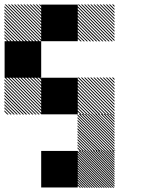

<svg xmlns="http://www.w3.org/2000/svg" viewBox="-21 -521 708 875"><path d="M500.8 167.5 499.2 165.8H500.8ZM500.8 178.3 488.3 165.8H494.2L500.8 172.5ZM500.8 189.2 477.5 165.8H483.3L500.8 183.3ZM500.8 200 466.7 165.8H472.5L500.8 194.2ZM500.8 210.8 455.8 165.8H461.7L500.8 205ZM500.8 221.7 445 165.8H450.8L500.8 215.8ZM500.8 232.5 434.2 165.8H440L500.8 226.7ZM500.8 243.3 423.3 165.8H429.2L500.8 237.5ZM500.8 254.2 412.5 165.8H418.3L500.8 248.3ZM500.8 265 401.7 165.8H407.5L500.8 259.2ZM500.8 275.8 390.8 165.8H396.7L500.8 270ZM500.8 286.7 380 165.8H385.8L500.8 280.8ZM500.8 297.5 369.2 165.8H375L500.8 291.7ZM500.8 308.3 358.3 165.8H364.2L500.8 302.5ZM500.8 319.2 347.5 165.8H353.3L500.8 313.3ZM500.8 330 336.7 165.8H342.5L500.8 324.2ZM494.2 334.2 332.5 172.5V166.7L500 334.2ZM483.3 334.2 332.5 183.3V177.5L489.2 334.2ZM472.5 334.2 332.5 194.2V188.3L478.3 334.2ZM461.7 334.2 332.5 205V199.2L467.5 334.2ZM450.8 334.2 332.5 215.8V210L456.7 334.2ZM440 334.2 332.5 226.7V220.8L445.8 334.2ZM429.2 334.2 332.5 237.5V231.7L435 334.2ZM418.3 334.2 332.5 248.3V242.5L424.2 334.2ZM407.5 334.2 332.5 259.2V253.3L413.3 334.2ZM396.7 334.2 332.5 270V264.2L402.5 334.2ZM385.8 334.2 332.5 280.8V275L391.7 334.2ZM375 334.2 332.5 291.7V285.8L380.8 334.2ZM364.2 334.2 332.5 302.5V296.7L370 334.2ZM353.3 334.2 332.5 313.3V307.5L359.2 334.2ZM342.5 334.2 332.5 324.2V318.3L348.3 334.2ZM500.8 165.8H505L500.8 161.7ZM500.8 11.7 488.3 -0.8H494.2L500.8 5.8ZM500.8 24.2 475.8 -0.8H481.7L500.8 18.3ZM500.8 36.7 463.3 -0.8H469.2L500.8 30.8ZM500.8 49.2 450.8 -0.8H456.7L500.8 43.3ZM500.8 61.7 438.3 -0.8H444.2L500.8 55.8ZM500.8 74.2 425.8 -0.8H430.8L500.8 69.2ZM500.8 86.7 413.3 -0.8H419.2L500.8 80.8ZM500.8 99.2 400.8 -0.8H406.7L500.8 93.3ZM500.8 111.7 388.3 -0.8H394.2L500.8 105.8ZM500.8 124.2 375.8 -0.8H381.7L500.8 118.3ZM500.8 136.7 363.3 -0.8H369.2L500.8 130.8ZM500.8 149.2 350.8 -0.8H356.7L500.8 143.3ZM500.8 161.7 338.3 -0.8H344.2L500.8 155.8ZM494.2 167.5 332.5 5.8V0L500 167.5ZM481.7 167.5 332.5 18.3V12.5L487.5 167.5ZM469.2 167.5 332.5 30.8V25L475 167.5ZM456.7 167.5 332.5 43.3V37.5L462.5 167.5ZM444.2 167.5 332.5 55.8V50L450 167.5ZM430.8 167.5 332.5 69.2V62.5L437.5 167.5ZM419.2 167.5 332.5 80.8V75L425 167.5ZM406.7 167.5 332.5 93.3V87.5L412.5 167.5ZM394.2 167.5 332.5 105.8V100L400 167.5ZM381.7 167.5 332.5 118.3V112.5L387.5 167.5ZM369.2 167.5 332.5 130.8V125L375 167.5ZM356.7 167.5 332.5 143.3V137.5L362.5 167.5ZM344.2 167.5 332.5 155.8V150L350 167.5ZM500.8 -155.8 489.2 -167.5H495L500.8 -161.7ZM500.8 -141.7 475 -167.5H480.8L500.8 -147.5ZM500.8 -127.5 460.8 -167.5H466.7L500.8 -133.3ZM500.8 -113.3 446.7 -167.5H452.5L500.8 -119.2ZM500.8 -99.2 432.5 -167.5H438.3L500.8 -105ZM500.8 -85 418.3 -167.5H424.2L500.8 -90.8ZM500.8 -70.8 404.2 -167.5H410L500.8 -76.7ZM500.8 -56.7 390 -167.5H395.8L500.8 -62.5ZM500.8 -42.5 375.8 -167.5H381.7L500.8 -48.3ZM500.8 -28.3 361.7 -167.5H367.5L500.8 -34.2ZM500.8 -14.2 347.5 -167.5H353.3L500.8 -20ZM500.8 0 333.3 -167.5H339.2L500.8 -5.8ZM487.5 0.8 332.5 -154.2V-160L493.3 0.8ZM473.3 0.8 332.5 -140V-145.8L479.2 0.8ZM459.2 0.8 332.5 -125.8V-131.7L465 0.8ZM445 0.8 332.5 -111.7V-117.5L450.8 0.8ZM430 0.8 332.5 -96.7V-103.3L436.7 0.8ZM416.7 0.8 332.5 -83.3V-89.2L422.5 0.8ZM402.5 0.8 332.5 -69.2V-75L408.3 0.8ZM388.3 0.8 332.5 -55V-60.8L394.2 0.8ZM374.2 0.8 332.5 -40.8V-46.7L380 0.8ZM360 0.8 332.5 -26.7V-32.5L365.8 0.8ZM345.8 0.8 332.5 -12.5V-18.3L351.7 0.8ZM167.5 -155.8 155.8 -167.5H161.7L167.5 -161.7ZM167.5 -141.7 141.7 -167.5H147.5L167.5 -147.5ZM167.5 -127.5 127.5 -167.5H133.3L167.5 -133.3ZM167.5 -113.3 113.3 -167.5H119.2L167.5 -119.2ZM167.5 -99.2 99.2 -167.5H105L167.5 -105ZM167.5 -85 85 -167.5H90.8L167.5 -90.8ZM167.5 -70.8 70.8 -167.5H76.7L167.5 -76.7ZM167.5 -56.7 56.7 -167.5H62.5L167.5 -62.5ZM167.5 -42.5 42.5 -167.5H48.3L167.5 -48.3ZM167.5 -28.3 28.3 -167.5H34.2L167.5 -34.2ZM167.5 -14.2 14.2 -167.5H20L167.5 -20ZM167.5 0 0 -167.5H5.8L167.5 -5.8ZM154.2 0.8 -0.8 -154.2V-160L160 0.8ZM140 0.8 -0.8 -140V-145.8L145.8 0.8ZM125.8 0.8 -0.8 -125.8V-131.7L131.7 0.8ZM111.7 0.8 -0.8 -111.7V-117.5L117.5 0.8ZM96.7 0.8 -0.8 -96.7V-103.3L103.3 0.8ZM83.3 0.8 -0.8 -83.3V-89.2L89.2 0.8ZM69.2 0.8 -0.8 -69.2V-75L75 0.8ZM55 0.8 -0.8 -55V-60.8L60.8 0.8ZM40.8 0.8 -0.8 -40.8V-46.7L46.7 0.8ZM26.7 0.8 -0.8 -26.7V-32.5L32.5 0.8ZM12.5 0.8 -0.8 -12.5V-18.3L18.3 0.8ZM500.8 -489.2 489.2 -500.8H495L500.8 -495ZM500.8 -475 475 -500.8H480.8L500.8 -480.8ZM500.8 -460.8 460.8 -500.8H466.7L500.8 -466.7ZM500.8 -446.7 446.7 -500.8H452.5L500.8 -452.5ZM500.8 -432.5 432.5 -500.8H438.3L500.8 -438.3ZM500.8 -418.3 418.3 -500.8H424.2L500.8 -424.2ZM500.8 -404.2 404.2 -500.8H410L500.8 -410ZM500.8 -390 390 -500.8H395.8L500.8 -395.8ZM500.8 -375.8 375.8 -500.8H381.7L500.8 -381.7ZM500.8 -361.7 361.7 -500.8H367.5L500.8 -367.5ZM500.8 -347.5 347.5 -500.8H353.3L500.8 -353.3ZM500.8 -333.3 333.3 -500.8H339.2L500.8 -339.2ZM487.5 -332.5 332.5 -487.5V-493.3L493.3 -332.5ZM473.3 -332.5 332.5 -473.3V-479.2L479.2 -332.5ZM459.2 -332.5 332.5 -459.2V-465L465 -332.5ZM445 -332.5 332.5 -445V-450.8L450.8 -332.5ZM430 -332.5 332.5 -430V-436.7L436.7 -332.5ZM416.7 -332.5 332.5 -416.7V-422.5L422.5 -332.5ZM402.5 -332.5 332.5 -402.5V-408.3L408.3 -332.5ZM388.3 -332.5 332.5 -388.3V-394.2L394.2 -332.5ZM374.2 -332.5 332.5 -374.2V-380L380 -332.5ZM360 -332.5 332.5 -360V-365.8L365.8 -332.5ZM345.8 -332.5 332.5 -345.8V-351.7L351.7 -332.5ZM167.5 -489.2 155.8 -500.8H161.7L167.5 -495ZM167.5 -475 141.7 -500.8H147.5L167.5 -480.8ZM167.5 -460.8 127.5 -500.8H133.3L167.5 -466.7ZM167.5 -446.7 113.3 -500.8H119.2L167.5 -452.5ZM167.5 -432.5 99.2 -500.8H105L167.5 -438.3ZM167.5 -418.3 85 -500.8H90.8L167.5 -424.2ZM167.5 -404.2 70.8 -500.8H76.7L167.5 -410ZM167.5 -390 56.7 -500.8H62.5L167.5 -395.8ZM167.5 -375.8 42.5 -500.8H48.3L167.5 -381.7ZM167.5 -361.7 28.3 -500.8H34.2L167.5 -367.5ZM167.5 -347.5 14.2 -500.8H20L167.5 -353.3ZM167.5 -333.3 0 -500.8H5.8L167.5 -339.2ZM154.2 -332.5 -0.8 -487.5V-493.3L160 -332.5ZM140 -332.5 -0.8 -473.3V-479.2L145.8 -332.5ZM125.8 -332.5 -0.8 -459.2V-465L131.7 -332.5ZM111.7 -332.5 -0.8 -445V-450.8L117.5 -332.5ZM96.7 -332.5 -0.8 -430V-436.7L103.3 -332.5ZM83.3 -332.5 -0.8 -416.7V-422.5L89.2 -332.5ZM69.2 -332.5 -0.8 -402.5V-408.3L75 -332.5ZM55 -332.5 -0.8 -388.3V-394.2L60.8 -332.5ZM40.8 -332.5 -0.8 -374.2V-380L46.7 -332.5ZM26.7 -332.5 -0.8 -360V-365.8L32.5 -332.5ZM12.5 -332.5 -0.8 -345.8V-351.7L18.3 -332.5ZM166.7 166.7H333.3V333.3H166.7ZM166.7 -166.7H333.3V0H166.7ZM0 -333.3H166.7V-166.7H0ZM166.7 -500H333.3V-333.3H166.7Z"/></svg>

Font: 0xA000-Pixelated-Mono
Style: Pixelated-Mono
Weight: 400
Version: Version 0.1